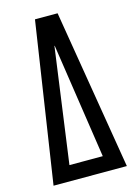

<svg xmlns="http://www.w3.org/2000/svg" viewBox="-128 -928 714 997"><g transform="rotate(-15 229.0 -429.5)"><path d="M32.2 0H426.3L284.2 -859.4H162.6ZM139.6 -82 224.6 -700.2H226.1L318.8 -82Z"/></g></svg>

Font: Antonio
Style: Regular
Weight: 400
Designer: Vernon Adams
Foundry: Vernon Adams
Version: Version 1.002